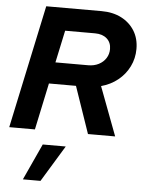

<svg xmlns="http://www.w3.org/2000/svg" viewBox="-63 -750 812 1087"><g transform="rotate(5 342.5 -206.0)"><path d="M6 0 155 -700H469.4Q534.2 -700 582.5 -675.1Q630.8 -650.1 657.9 -606.2Q684.9 -562.2 684.9 -503.6Q684.9 -449.9 661.9 -403.5Q639 -357.2 598.2 -324.4Q557.5 -291.6 503.6 -277L607.9 0H453.4L362 -265.9H208.3L151.9 0ZM234.5 -388.1H420.9Q454.3 -388.1 480.4 -401.5Q506.4 -414.9 521.2 -438.1Q535.9 -461.3 535.9 -490Q535.9 -527.5 510.9 -549.5Q485.8 -571.5 443.6 -571.5H273.7ZM108.7 287.6 203.5 81.2H334.2L208.7 287.6Z"/></g></svg>

Font: Red Hat Display VF
Style: Italic
Weight: 300
Italic angle: -12°
Designer: Pentagram, MCKL
Foundry: Pentagram, MCKL
Version: Version 1.010